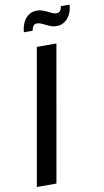

<svg xmlns="http://www.w3.org/2000/svg" viewBox="-96 -911 520 956"><g transform="rotate(-10 164.0 -433.0)"><path d="M10 0 131 -687H230L109 0ZM80 -770Q83 -801 94 -822Q105 -843 122.5 -854Q140 -865 161 -865Q179 -865 196.5 -858Q214 -851 229 -843Q244 -835 257 -835Q269 -835 275.5 -843Q282 -851 284 -866H328Q326 -836 314.5 -815Q303 -794 285.5 -783Q268 -772 247 -772Q228 -772 211 -779.5Q194 -787 179 -794.5Q164 -802 151 -802Q139 -802 133 -793.5Q127 -785 124 -770Z"/></g></svg>

Font: Archivo ExtraCondensed Medium
Style: Italic
Weight: 500
Width: 2
Italic angle: -10°
Designer: Hector Gatti
Foundry: Omnibus-Type
Version: Version 2.001